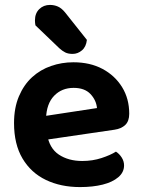

<svg xmlns="http://www.w3.org/2000/svg" viewBox="-20 -745 579 780"><path d="M124 -171 118 -267 374 -306Q371 -338 347.5 -363Q324 -388 279 -388Q231 -388 200 -356Q169 -324 167 -264L171 -201Q180 -143 219 -117Q258 -91 314 -91Q356 -91 392.5 -103Q429 -115 451 -129Q465 -120 474.5 -105Q484 -90 484 -73Q484 -45 460.5 -25Q437 -5 397 5Q357 15 305 15Q227 15 166.5 -14Q106 -43 71.5 -101Q37 -159 37 -245Q37 -307 57 -354Q77 -401 110.5 -431.5Q144 -462 187.5 -477Q231 -492 278 -492Q346 -492 396.5 -465Q447 -438 476 -391Q505 -344 505 -283Q505 -253 489 -237.5Q473 -222 445 -218ZM221 -549 124 -642Q123 -646 122.5 -652Q122 -658 122 -662Q122 -691 139.5 -708Q157 -725 183 -725Q200 -725 215 -718.5Q230 -712 244 -695L333 -583Q330 -555 313 -540.5Q296 -526 275 -526Q257 -526 245 -532Q233 -538 221 -549Z"/></svg>

Font: BalooTamma2Bold
Style: Bold
Weight: 700
Designer: Divya Kowshik, Shuchita Grover and Ek Type
Foundry: Ek Type
Version: Version 1.700